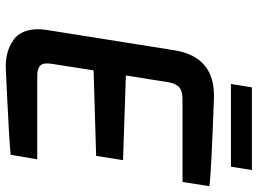

<svg xmlns="http://www.w3.org/2000/svg" viewBox="-136 -770 909 678"><g transform="rotate(90 319.0 -431.5)"><path d="M277 -792 289 -866H581L569 -792ZM86 -140 158 -592Q181 -737 328 -732Q598 -722 638 -716L623 -621H331Q313 -621 301 -616.5Q289 -612 283 -603Q277 -594 274.5 -586Q272 -578 270 -565L247 -421L546 -411L531 -316L229 -307L206 -160Q203 -141 206 -129.5Q209 -118 219.5 -113.5Q230 -109 237.5 -108.5Q245 -108 260 -108H543L527 -14Q511 -12 434 -7.5Q357 -3 289 0L221 3Q193 4 168 -2.5Q143 -9 121 -24.5Q99 -40 89.5 -70Q80 -100 86 -140Z"/></g></svg>

Font: Exo
Style: DemiBoldItalic
Weight: 600
Designer: Natanael Gama
Version: Version 1